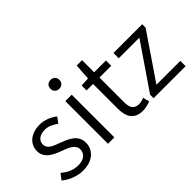

<svg xmlns="http://www.w3.org/2000/svg" viewBox="-75 -1237 1718 1718"><g transform="rotate(-45 784.5 -377.5)"><path d="M233 13C358 13 426 -59 426 -145C426 -248 338 -279 259 -310C197 -332 141 -353 141 -407C141 -451 174 -489 246 -489C295 -489 333 -468 370 -441L410 -494C369 -527 311 -554 246 -554C129 -554 62 -487 62 -403C62 -311 145 -275 222 -247C283 -225 348 -199 348 -141C348 -91 311 -51 236 -51C168 -51 120 -78 73 -116L32 -61C83 -19 156 13 233 13Z M558 0H639V-540H558ZM599 -656C631 -656 655 -678 655 -713C655 -746 631 -768 599 -768C565 -768 542 -746 542 -713C542 -678 565 -656 599 -656Z M991 13C1021 13 1057 3 1087 -7L1071 -69C1053 -61 1028 -54 1008 -54C943 -54 923 -94 923 -160V-473H1072V-540H923V-693H855L845 -540L760 -535V-473H842V-163C842 -58 878 13 991 13Z M1135 0H1540V-67H1238L1531 -497V-540H1167V-473H1428L1135 -44Z"/></g></svg>

Font: Source Han Sans JP Normal
Style: Regular
Weight: 350
Designer: Ryoko NISHIZUKA 西塚涼子 (kana, bopomofo & ideographs); Paul D. Hunt (Latin, Greek & Cyrillic); Sandoll Communications 산돌커뮤니
Foundry: Adobe
Version: Version 2.002;hotconv 1.0.116;makeotfexe 2.5.65601